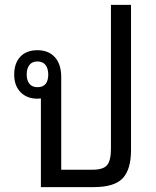

<svg xmlns="http://www.w3.org/2000/svg" viewBox="-20 -764 635 784"><path d="M515 -744V-151Q515 -72 481 -36Q447 0 363 0H147V-362Q141 -361 133 -361Q90 -361 64 -387.5Q38 -414 38 -459Q38 -506 63 -532.5Q88 -559 133 -559Q178 -559 204 -530.5Q230 -502 230 -449V-71H358Q402 -71 417.5 -90Q433 -109 433 -156V-744ZM133 -408Q177 -408 177 -460Q177 -484 166 -498.5Q155 -513 133 -513Q111 -513 100 -498.5Q89 -484 89 -460Q89 -436 100 -422Q111 -408 133 -408Z"/></svg>

Font: Noto Sans Thai Looped SemiCond
Style: Regular
Weight: 400
Width: 4
Designer: Sasikarn Vongin, Ben Mitchell
Foundry: The Fontpad Ltd
Version: Version 1.001